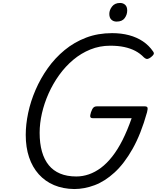

<svg xmlns="http://www.w3.org/2000/svg" viewBox="-20 -1259 1060 1298"><path d="M482 19Q406 18 345.5 -7.5Q285 -33 242 -81Q199 -129 176.5 -196Q154 -263 154 -347Q154 -418 170.5 -496Q187 -574 220.5 -651.5Q254 -729 303 -798Q352 -867 417 -920.5Q482 -974 562 -1004.5Q642 -1035 738 -1035Q800 -1035 852.5 -1021Q905 -1007 946 -979.5Q987 -952 1015 -911Q1023 -900 1018.5 -891.5Q1014 -883 1000 -872Q987 -862 977 -860.5Q967 -859 953 -871Q927 -898 894.5 -915Q862 -932 820.5 -941Q779 -950 725 -950Q654 -950 591 -924.5Q528 -899 475 -854.5Q422 -810 380 -751.5Q338 -693 308.5 -627Q279 -561 263.5 -493Q248 -425 248 -361Q248 -290 263.5 -235Q279 -180 309.5 -142.5Q340 -105 386.5 -85.5Q433 -66 496 -66Q539 -66 581 -80.5Q623 -95 662.5 -124.5Q702 -154 739 -201Q776 -248 808.5 -312.5Q841 -377 870 -460H608Q593 -460 590.5 -469Q588 -478 595 -500Q603 -523 611.5 -531.5Q620 -540 635 -540H959Q974 -540 977 -531.5Q980 -523 974 -500Q933 -353 876.5 -253Q820 -153 754.5 -93Q689 -33 619.5 -7Q550 19 482 19ZM768 -1113Q747 -1113 733 -1126Q719 -1139 719 -1165Q719 -1191 737.5 -1215Q756 -1239 792 -1239Q812 -1239 826 -1226.5Q840 -1214 840 -1188Q840 -1160 823 -1136.5Q806 -1113 768 -1113Z"/></svg>

Font: Playwrite CO
Style: Regular
Weight: 400
Designer: Veronika Burian, José Scaglione
Foundry: TypeTogether
Version: Version 1.000